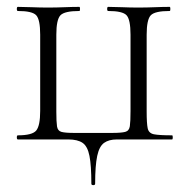

<svg xmlns="http://www.w3.org/2000/svg" viewBox="-20 -406 552 559"><path d="M246 129Q246 76 240.5 48Q235 20 220.5 10Q206 0 179 0H32Q29 0 29 -6Q29 -12 32 -12Q74 -12 85.5 -26Q97 -40 97 -83V-305Q97 -349 85.5 -361.5Q74 -374 32 -374Q29 -374 29 -380Q29 -386 32 -386Q50 -386 73 -385Q96 -384 119 -384Q144 -384 168 -385Q192 -386 211 -386Q213 -386 213 -380Q213 -374 211 -374Q168 -374 156 -361.5Q144 -349 144 -305V-81Q144 -51 146 -38Q148 -25 159 -22Q170 -19 196 -19H306Q333 -19 344.5 -22Q356 -25 358 -38.5Q360 -52 360 -83V-305Q360 -349 348.5 -361.5Q337 -374 295 -374Q292 -374 292 -380Q292 -386 295 -386Q313 -386 336 -385Q359 -384 382 -384Q407 -384 431 -385Q455 -386 474 -386Q476 -386 476 -380Q476 -374 474 -374Q431 -374 419 -361.5Q407 -349 407 -305V-81Q407 -47 410 -32.5Q413 -18 428.5 -15Q444 -12 481 -12Q483 -12 483 -6Q483 0 481 0H320Q297 0 283 10Q269 20 263 48Q257 76 257 129Q257 133 251.5 133Q246 133 246 129Z"/></svg>

Font: Cormorant Light
Style: Regular
Weight: 300
Designer: Christian Thalmann (Catharsis Fonts)
Foundry: Catharsis Fonts
Version: Version 4.000